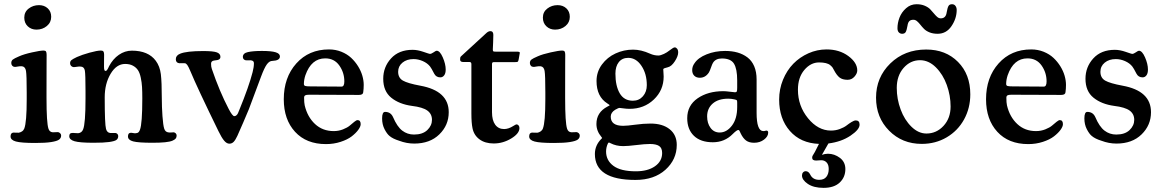

<svg xmlns="http://www.w3.org/2000/svg" viewBox="-20 -679 5599 923"><path d="M96.7 -594.2Q96.7 -621.6 117.9 -637.9Q139.2 -654.3 167.5 -654.3Q192.9 -654.3 209.5 -638.9Q226.1 -623.5 226.1 -598.1Q226.1 -571.3 205.3 -554Q184.6 -536.6 155.3 -536.6Q130.4 -536.6 113.5 -552.5Q96.7 -568.4 96.7 -594.2ZM108.4 -202.1V-234.9Q108.4 -317.4 105 -337.9Q101.6 -358.4 85.9 -360.4Q76.7 -361.3 65.4 -359.1Q54.2 -356.9 50.3 -357.4Q43 -357.9 38.6 -363.3Q34.2 -368.7 34.2 -376Q34.2 -386.7 41.5 -392.6Q48.8 -398.4 71.8 -408.2Q94.7 -418.5 134 -427.2Q173.3 -436 189.5 -436Q198.2 -436 201.2 -431.4Q204.1 -426.8 204.1 -415.5Q204.1 -411.1 203.9 -372.8Q203.6 -334.5 203.6 -241.2V-207.5Q203.6 -88.4 212.9 -60.5Q217.8 -44.4 233.4 -43Q239.3 -42.5 247.1 -43.5Q254.9 -44.4 259.3 -43.9Q265.1 -42.5 269.5 -38.1Q273.9 -33.7 273.9 -27.3Q273.9 -15.1 263.9 -7.8Q253.9 -0.5 226.1 3.9Q198.2 8.3 149.9 8.3Q82 8.3 56.4 1.2Q30.8 -5.9 30.8 -22.9Q30.8 -40 43.5 -41.5Q47.9 -42 56.9 -41.3Q65.9 -40.5 69.8 -41Q77.6 -42 85.4 -47.1Q93.3 -52.2 96.7 -61Q108.4 -90.8 108.4 -202.1Z M391.1 -206.1V-241.2Q391.1 -321.8 387.9 -339.6Q384.8 -357.4 369.1 -358.9Q360.4 -359.9 348.9 -357.9Q337.4 -356 333 -356.4Q326.2 -357.4 321.5 -362.5Q316.9 -367.7 316.9 -375Q316.9 -384.8 323.5 -390.1Q330.1 -395.5 349.6 -404.8Q373.5 -415.5 410.4 -425.8Q447.3 -436 465.3 -436Q474.1 -436 477.3 -431.4Q480.5 -426.8 480.5 -416Q480.5 -405.8 480.2 -391.6Q480 -377.4 480 -357.9Q480 -337.9 486.8 -337.9Q489.3 -337.9 491 -338.9Q492.7 -339.8 494.4 -342.3Q496.1 -344.7 497.3 -346.7Q498.5 -348.6 500.7 -353Q502.9 -357.4 503.9 -359.9Q522.5 -395.5 551.5 -415.5Q580.6 -435.5 613.8 -435.5Q692.9 -435.5 729 -386.7Q748.5 -360.4 753.2 -322.5Q757.8 -284.7 757.8 -209Q757.8 -165.5 761 -120.8Q764.2 -76.2 769.5 -60.1Q774.9 -43.9 790 -42.5Q795.4 -41.5 803.7 -42.2Q812 -43 815.4 -43Q820.8 -42 825 -37.8Q829.1 -33.7 829.1 -27.3Q829.1 -19 825 -13.4Q820.8 -7.8 809.1 -2.7Q797.4 2.4 773.2 4.9Q749 7.3 712.4 7.3Q645 7.3 620.1 0.7Q595.2 -5.9 595.2 -22.9Q595.2 -40 607.9 -40.5Q611.8 -41 620.6 -39.3Q629.4 -37.6 633.3 -38.6Q638.2 -39.1 641.4 -40.3Q644.5 -41.5 647.5 -45.2Q650.4 -48.8 652.8 -55.2Q664.1 -84.5 664.1 -205.6Q664.1 -238.8 662.8 -260.7Q661.6 -282.7 656.7 -305.7Q651.9 -328.6 643.1 -341.8Q634.3 -355 618.9 -363.3Q603.5 -371.6 581.5 -371.6Q540 -371.6 511.7 -324.2Q483.4 -276.9 483.4 -210.9Q483.4 -81.5 489.7 -59.1Q494.6 -41 510.3 -39.6Q516.1 -39.1 523.7 -39.6Q531.2 -40 535.6 -39.6Q540.5 -39.1 544.4 -34.9Q548.3 -30.8 548.3 -24.9Q548.3 -12.7 539.6 -6.3Q530.8 0 504.6 3.7Q478.5 7.3 429.2 7.3Q363.8 7.3 338.4 0Q313 -7.3 313 -23.9Q313 -39.1 325.2 -39.6Q329.6 -40.5 340.8 -39.3Q352.1 -38.1 356 -38.6Q373 -40.5 379.4 -56.6Q391.1 -84 391.1 -206.1Z M1194.3 -332Q1200.7 -356.4 1200.7 -375.5Q1200.7 -388.2 1184.1 -389.2Q1181.2 -389.2 1172.1 -388.9Q1163.1 -388.7 1161.1 -389.2Q1155.8 -390.1 1151.6 -394.3Q1147.5 -398.4 1147.5 -405.3Q1147.5 -423.3 1172.1 -428.7Q1196.8 -434.1 1239.3 -434.1Q1284.7 -434.1 1305.2 -427.7Q1325.7 -421.4 1325.7 -407.7Q1325.7 -387.7 1289.1 -386.2Q1274.9 -386.2 1262.7 -369.4Q1250.5 -352.5 1234.9 -310.5L1176.3 -153.8Q1149.9 -90.3 1121.1 -25.9Q1111.8 -5.9 1103.3 2.9Q1094.7 11.7 1082.5 11.7Q1069.8 11.7 1057.6 -2.7Q1045.4 -17.1 1030.3 -48.3Q927.7 -258.3 895 -337.4Q885.7 -359.4 880.1 -366.9Q874.5 -374.5 868.7 -375Q864.7 -375.5 854.5 -375.2Q844.2 -375 841.8 -375Q825.2 -377 825.2 -394.5Q825.2 -412.6 846.2 -420.9Q876.5 -433.6 957 -433.6Q1005.4 -433.6 1022.5 -427.2Q1039.6 -420.9 1039.6 -405.8Q1039.6 -397.9 1033.7 -393.8Q1027.8 -389.6 1010.7 -388.2Q994.6 -386.7 994.6 -372.6Q994.6 -357.4 998.5 -347.2Q1035.6 -238.8 1079.1 -155.8Q1097.2 -120.6 1106.4 -120.6Q1112.3 -120.6 1116.9 -125Q1121.6 -129.4 1124 -134.8Q1126.5 -140.1 1130.4 -150.4Q1176.3 -262.2 1194.3 -332Z M1561.5 -441.4Q1593.3 -441.4 1621.1 -430.2Q1648.9 -418.9 1668.2 -400.9Q1687.5 -382.8 1701.4 -360.4Q1715.3 -337.9 1721.9 -314.9Q1728.5 -292 1728.5 -271Q1728.5 -252.4 1726.1 -235.4Q1725.1 -222.7 1705.6 -222.7L1465.8 -223.6Q1452.1 -223.6 1447 -220.5Q1441.9 -217.3 1441.9 -209Q1441.9 -185.5 1444.8 -172.4Q1458 -116.7 1494.4 -82.8Q1530.8 -48.8 1584.5 -48.8Q1607.9 -48.8 1628.9 -57.1Q1649.9 -65.4 1661.4 -75.2Q1672.9 -85 1683.1 -93.3Q1693.4 -101.6 1698.7 -101.6Q1713.9 -101.6 1713.9 -82Q1713.9 -70.8 1702.4 -54.9Q1690.9 -39.1 1670.7 -23.4Q1650.4 -7.8 1617.4 2.9Q1584.5 13.7 1546.9 13.7Q1452.6 13.7 1398.4 -45.4Q1344.2 -104.5 1344.2 -201.7Q1344.2 -306.6 1404.5 -374Q1464.8 -441.4 1561.5 -441.4ZM1622.1 -262.7Q1635.3 -262.7 1635.3 -287.6Q1635.3 -330.1 1611.1 -364.3Q1586.9 -398.4 1543.5 -398.4Q1476.6 -398.4 1448.2 -317.4Q1440.9 -295.4 1440.9 -275.4Q1440.9 -267.6 1447.8 -265.6Q1454.6 -263.7 1472.7 -263.7Z M1869.6 -115.7Q1889.2 -69.8 1913.8 -51Q1938.5 -32.2 1970.2 -32.2Q2011.7 -32.2 2034.2 -53.7Q2056.6 -75.2 2056.6 -103Q2056.6 -131.3 2034.4 -147.5Q2012.2 -163.6 1960.4 -169.9Q1898.9 -178.2 1860.6 -209.5Q1822.3 -240.7 1822.3 -300.3Q1822.3 -356.9 1859.9 -398.2Q1897.5 -439.5 1963.4 -439.5Q1987.3 -439.5 2015.6 -429.7Q2043.9 -419.9 2046.4 -419.9Q2053.7 -419.9 2064.5 -427.5Q2075.2 -435.1 2079.1 -435.1Q2094.7 -435.1 2108.6 -403.1Q2122.6 -371.1 2122.6 -344.7Q2122.6 -326.2 2115.2 -316.7Q2107.9 -307.1 2096.7 -307.1Q2076.7 -307.1 2067.4 -324.7Q2053.7 -351.6 2047.4 -359.4Q2034.7 -375.5 2012.5 -385.3Q1990.2 -395 1968.3 -395Q1935.5 -395 1914.8 -377.9Q1894 -360.8 1894 -334Q1894 -304.7 1917 -291.5Q1939.9 -278.3 2000.5 -267.1Q2137.2 -242.2 2137.2 -139.6Q2137.2 -77.1 2092 -33Q2046.9 11.2 1971.2 11.2Q1934.6 11.2 1898.9 -2.4Q1868.7 -11.7 1852.5 -25.4Q1840.3 -35.2 1828.6 -57.9Q1816.9 -80.6 1816.9 -109.9Q1816.9 -141.1 1831.1 -141.1Q1858.4 -141.1 1869.6 -115.7Z M2345.2 -139.6Q2345.2 -100.6 2360.6 -79.6Q2376 -58.6 2403.3 -58.6Q2424.3 -58.6 2447.3 -73.2Q2460 -81.1 2462.4 -81.1Q2468.8 -81.1 2472.9 -76.2Q2477.1 -71.3 2477.1 -63.5Q2477.1 -37.1 2437.5 -13.2Q2397.9 10.7 2353.5 10.7Q2312 10.7 2285.2 -9Q2258.3 -28.8 2251.5 -62.5Q2246.1 -87.9 2246.1 -133.8V-370.6Q2246.1 -380.9 2237.3 -380.9H2207.5Q2191.9 -380.9 2191.9 -392.1Q2191.9 -398.9 2192.4 -401.4Q2193.4 -406.2 2197.3 -409.2L2315.9 -518.1Q2327.1 -529.3 2337.4 -529.3Q2351.6 -529.3 2351.6 -511.2Q2351.6 -506.8 2350.6 -474.1L2349.1 -441.4Q2349.1 -433.6 2351.6 -432.1Q2354 -430.7 2363.3 -430.7H2465.3Q2479 -430.7 2479 -425.3Q2479 -422.9 2477.5 -417L2473.6 -394.5Q2471.7 -384.3 2469.2 -382.3Q2466.8 -380.4 2456.1 -380.4H2355Q2349.1 -380.4 2347.2 -378.2Q2345.2 -376 2345.2 -370.6Z M2589.8 -594.2Q2589.8 -621.6 2611.1 -637.9Q2632.3 -654.3 2660.6 -654.3Q2686 -654.3 2702.6 -638.9Q2719.2 -623.5 2719.2 -598.1Q2719.2 -571.3 2698.5 -554Q2677.7 -536.6 2648.4 -536.6Q2623.5 -536.6 2606.7 -552.5Q2589.8 -568.4 2589.8 -594.2ZM2601.6 -202.1V-234.9Q2601.6 -317.4 2598.1 -337.9Q2594.7 -358.4 2579.1 -360.4Q2569.8 -361.3 2558.6 -359.1Q2547.4 -356.9 2543.5 -357.4Q2536.1 -357.9 2531.7 -363.3Q2527.3 -368.7 2527.3 -376Q2527.3 -386.7 2534.7 -392.6Q2542 -398.4 2564.9 -408.2Q2587.9 -418.5 2627.2 -427.2Q2666.5 -436 2682.6 -436Q2691.4 -436 2694.3 -431.4Q2697.3 -426.8 2697.3 -415.5Q2697.3 -411.1 2697 -372.8Q2696.8 -334.5 2696.8 -241.2V-207.5Q2696.8 -88.4 2706.1 -60.5Q2710.9 -44.4 2726.6 -43Q2732.4 -42.5 2740.2 -43.5Q2748 -44.4 2752.4 -43.9Q2758.3 -42.5 2762.7 -38.1Q2767.1 -33.7 2767.1 -27.3Q2767.1 -15.1 2757.1 -7.8Q2747.1 -0.5 2719.2 3.9Q2691.4 8.3 2643.1 8.3Q2575.2 8.3 2549.6 1.2Q2523.9 -5.9 2523.9 -22.9Q2523.9 -40 2536.6 -41.5Q2541 -42 2550 -41.3Q2559.1 -40.5 2563 -41Q2570.8 -42 2578.6 -47.1Q2586.4 -52.2 2589.8 -61Q2601.6 -90.8 2601.6 -202.1Z M2847.7 -289.6Q2847.7 -333.5 2873.5 -368.7Q2899.4 -403.8 2939.2 -422.1Q2979 -440.4 3023.4 -440.4Q3062 -440.4 3105 -420.9Q3124.5 -412.1 3145 -412.1Q3155.3 -412.1 3171.9 -419.9Q3185.1 -425.8 3201.2 -438.5Q3217.3 -451.2 3223.6 -451.2Q3230 -451.2 3235.1 -444.8Q3240.2 -438.5 3240.2 -426.8Q3240.2 -409.2 3224.1 -384.3Q3208 -359.4 3189.9 -355.5Q3170.4 -351.1 3168.9 -347.2Q3168.5 -346.7 3168.5 -345.7Q3168.5 -343.3 3169.4 -330.8Q3170.4 -318.4 3170.4 -311Q3170.4 -245.6 3123.3 -200.7Q3076.2 -155.8 3006.8 -155.8Q2992.2 -155.8 2977.1 -158Q2961.9 -160.2 2958.5 -160.2Q2952.6 -160.2 2937.5 -151.4Q2916 -138.2 2916 -118.2Q2916 -74.2 2975.6 -74.2Q2995.1 -74.2 3034.2 -79.6Q3073.2 -85 3107.4 -85Q3165.5 -85 3199.5 -57.6Q3233.4 -30.3 3233.4 17.6Q3233.4 87.9 3179 137Q3124.5 186 3034.7 186Q2839.8 186 2839.8 61.5Q2839.8 19.5 2871.1 -11.7Q2874.5 -14.2 2874.5 -16.1L2870.6 -21.5Q2847.2 -49.3 2847.2 -83Q2847.2 -138.7 2899.9 -166.5Q2911.1 -171.9 2911.1 -173.3Q2911.1 -174.3 2899.9 -181.6Q2847.7 -214.4 2847.7 -289.6ZM3022.5 -194.8Q3052.2 -194.8 3070.8 -216.3Q3089.4 -237.8 3089.4 -269.5Q3089.4 -324.2 3063.7 -362.5Q3038.1 -400.9 3000 -400.9Q2971.2 -400.9 2954.8 -380.4Q2938.5 -359.9 2938.5 -325.2Q2938.5 -266.1 2959.2 -230.5Q2980 -194.8 3022.5 -194.8ZM2893.6 49.3Q2893.6 92.3 2929 118.4Q2964.4 144.5 3036.6 144.5Q3093.8 144.5 3128.4 120.4Q3163.1 96.2 3163.1 56.6Q3163.1 32.2 3148.4 22.7Q3133.8 13.2 3104.5 13.2Q3080.1 13.2 3039.1 18.3Q2998 23.4 2975.6 23.4Q2941.9 23.4 2914.6 9.3Q2909.7 6.3 2907.2 6.3Q2904.3 6.3 2901.9 11.7Q2893.6 29.8 2893.6 49.3Z M3307.6 -341.8Q3307.6 -359.9 3318.4 -374.5Q3335.9 -401.4 3376.7 -417.7Q3417.5 -434.1 3465.8 -434.1Q3499 -434.1 3525.6 -426.5Q3552.2 -418.9 3573.2 -403.1Q3594.2 -387.2 3605.7 -360.4Q3617.2 -333.5 3617.2 -296.9V-136.7Q3617.2 -49.8 3648.9 -48.8Q3652.8 -48.3 3657.5 -49.8Q3662.1 -51.3 3663.6 -51.3Q3672.9 -51.3 3672.9 -41.5Q3672.9 -22.9 3652.8 -7.8Q3632.8 7.3 3605.5 7.3Q3581.1 7.3 3566.7 -3.4Q3552.2 -14.2 3541.5 -36.1Q3537.1 -46.9 3534.7 -50.5Q3532.2 -54.2 3529.3 -54.2Q3522 -54.2 3502.4 -34.7Q3463.4 4.9 3406.7 4.9Q3348.1 4.9 3315.9 -26.1Q3283.7 -57.1 3283.7 -110.8Q3283.7 -171.9 3333.5 -206.3Q3383.3 -240.7 3457.5 -240.7Q3468.8 -240.7 3489.5 -238Q3510.3 -235.4 3513.7 -235.4Q3520 -235.4 3522 -239.5Q3523.9 -243.7 3523.9 -257.3V-292.5Q3523.9 -347.7 3508.5 -372.8Q3493.2 -397.9 3450.2 -397.9Q3419.9 -397.9 3407.2 -376.5Q3403.8 -371.1 3398.2 -355Q3392.6 -338.9 3388.2 -331.1Q3371.6 -305.2 3344.2 -305.2Q3327.6 -305.2 3317.6 -314.9Q3307.6 -324.7 3307.6 -341.8ZM3523.9 -164.6V-185.1Q3523.9 -194.3 3522.2 -196.8Q3520.5 -199.2 3510.7 -201.2Q3496.1 -204.6 3481 -204.6Q3433.1 -204.6 3406.2 -181.2Q3379.4 -157.7 3379.4 -119.6Q3379.4 -86.4 3395.8 -64.2Q3412.1 -42 3439.9 -42Q3473.1 -42 3498.5 -75Q3523.9 -107.9 3523.9 -164.6Z M3939 224.1Q3891.6 224.1 3863.5 205.1Q3835.4 186 3835.4 164.6Q3835.4 155.3 3840.6 149.7Q3845.7 144 3853.5 144Q3866.7 144 3875 160.2Q3887.2 185.5 3918 185.5Q3941.4 185.5 3952.6 171.1Q3963.9 156.7 3963.9 133.3Q3963.9 112.8 3953.9 102.1Q3943.8 91.3 3928.2 91.3Q3924.3 91.3 3916 92Q3907.7 92.8 3903.3 92.8Q3884.3 92.8 3884.3 79.1Q3884.3 74.7 3885.5 71.5Q3886.7 68.4 3890.9 62.3Q3895 56.2 3897.5 51.3L3917 12.7Q3828.6 9.3 3777.1 -49.6Q3725.6 -108.4 3725.6 -200.2Q3725.6 -250.5 3744.1 -295.7Q3762.7 -340.8 3793.7 -372.6Q3824.7 -404.3 3866.5 -422.9Q3908.2 -441.4 3953.6 -441.4Q4015.1 -441.4 4058.1 -409.7Q4101.1 -377.9 4101.1 -340.3Q4101.1 -325.7 4087.6 -310.5Q4074.2 -295.4 4054.7 -295.4Q4029.8 -295.4 4015.9 -306.4Q4002 -317.4 3988.8 -342.8Q3985.4 -350.1 3982.2 -354.5Q3979 -358.9 3971.4 -365.5Q3963.9 -372.1 3950.2 -375.5Q3936.5 -378.9 3917.5 -378.9Q3877.4 -378.9 3846.7 -342.8Q3815.9 -306.6 3815.9 -247.6Q3815.9 -169.9 3864.3 -110.6Q3912.6 -51.3 3974.6 -51.3Q3997.1 -51.3 4017.3 -58.8Q4037.6 -66.4 4049.6 -75.7Q4061.5 -85 4073.7 -92.5Q4085.9 -100.1 4094.2 -100.1Q4112.3 -100.1 4112.3 -79.6Q4112.3 -56.2 4068.4 -26.6Q4024.4 2.9 3962.4 10.7L3931.2 65.4Q3945.3 60.1 3960.4 60.1Q3991.2 60.1 4017.6 79.8Q4043.9 99.6 4043.9 133.8Q4043.9 172.9 4016.8 198.5Q3989.7 224.1 3939 224.1Z M4502.4 -590.8Q4526.9 -590.8 4530.8 -618.7Q4534.7 -641.6 4539.6 -650.1Q4544.4 -658.7 4556.6 -658.7Q4567.4 -658.7 4573.2 -650.6Q4579.1 -642.6 4579.1 -631.3Q4579.1 -590.3 4554.2 -553.5Q4529.3 -516.6 4487.3 -516.6Q4465.3 -516.6 4448.5 -523.4Q4431.6 -530.3 4421.9 -540.3Q4412.1 -550.3 4404.3 -560.3Q4396.5 -570.3 4388.4 -577.1Q4380.4 -584 4371.1 -584Q4357.4 -584 4351.1 -577.1Q4344.7 -570.3 4342.8 -556.6Q4338.9 -533.7 4334 -525.1Q4329.1 -516.6 4316.9 -516.6Q4307.6 -516.6 4301 -523.2Q4294.4 -529.8 4294.4 -543.5Q4294.4 -568.8 4304.2 -594.5Q4314 -620.1 4335.7 -639.4Q4357.4 -658.7 4386.2 -658.7Q4408.2 -658.7 4425 -651.6Q4441.9 -644.5 4451.7 -634.5Q4461.4 -624.5 4469.2 -614.7Q4477.1 -605 4485.1 -597.9Q4493.2 -590.8 4502.4 -590.8ZM4191.4 -209.5Q4191.4 -307.1 4260 -374Q4328.6 -440.9 4432.6 -440.9Q4526.4 -440.9 4585.4 -381.3Q4644.5 -321.8 4644.5 -225.6Q4644.5 -159.2 4614.5 -104.7Q4584.5 -50.3 4531 -18.8Q4477.5 12.7 4411.1 12.7Q4316.9 12.7 4254.2 -50.8Q4191.4 -114.3 4191.4 -209.5ZM4433.6 -37.1Q4481.9 -37.1 4515.9 -74Q4549.8 -110.8 4549.8 -167Q4549.8 -219.7 4531.5 -270.5Q4513.2 -321.3 4478.8 -355.5Q4444.3 -389.6 4402.8 -389.6Q4356.4 -389.6 4323.7 -352.3Q4291 -314.9 4291 -256.3Q4291 -203.1 4309.6 -152.8Q4328.1 -102.5 4361.6 -69.8Q4395 -37.1 4433.6 -37.1Z M4937.5 -441.4Q4969.2 -441.4 4997.1 -430.2Q5024.9 -418.9 5044.2 -400.9Q5063.5 -382.8 5077.4 -360.4Q5091.3 -337.9 5097.9 -314.9Q5104.5 -292 5104.5 -271Q5104.5 -252.4 5102.1 -235.4Q5101.1 -222.7 5081.5 -222.7L4841.8 -223.6Q4828.1 -223.6 4823 -220.5Q4817.9 -217.3 4817.9 -209Q4817.9 -185.5 4820.8 -172.4Q4834 -116.7 4870.4 -82.8Q4906.7 -48.8 4960.4 -48.8Q4983.9 -48.8 5004.9 -57.1Q5025.9 -65.4 5037.4 -75.2Q5048.8 -85 5059.1 -93.3Q5069.3 -101.6 5074.7 -101.6Q5089.8 -101.6 5089.8 -82Q5089.8 -70.8 5078.4 -54.9Q5066.9 -39.1 5046.6 -23.4Q5026.4 -7.8 4993.4 2.9Q4960.4 13.7 4922.9 13.7Q4828.6 13.7 4774.4 -45.4Q4720.2 -104.5 4720.2 -201.7Q4720.2 -306.6 4780.5 -374Q4840.8 -441.4 4937.5 -441.4ZM4998 -262.7Q5011.2 -262.7 5011.2 -287.6Q5011.2 -330.1 4987.1 -364.3Q4962.9 -398.4 4919.4 -398.4Q4852.5 -398.4 4824.2 -317.4Q4816.9 -295.4 4816.9 -275.4Q4816.9 -267.6 4823.7 -265.6Q4830.6 -263.7 4848.6 -263.7Z M5245.6 -115.7Q5265.1 -69.8 5289.8 -51Q5314.5 -32.2 5346.2 -32.2Q5387.7 -32.2 5410.2 -53.7Q5432.6 -75.2 5432.6 -103Q5432.6 -131.3 5410.4 -147.5Q5388.2 -163.6 5336.4 -169.9Q5274.9 -178.2 5236.6 -209.5Q5198.2 -240.7 5198.2 -300.3Q5198.2 -356.9 5235.8 -398.2Q5273.4 -439.5 5339.4 -439.5Q5363.3 -439.5 5391.6 -429.7Q5419.9 -419.9 5422.4 -419.9Q5429.7 -419.9 5440.4 -427.5Q5451.2 -435.1 5455.1 -435.1Q5470.7 -435.1 5484.6 -403.1Q5498.5 -371.1 5498.5 -344.7Q5498.5 -326.2 5491.2 -316.7Q5483.9 -307.1 5472.7 -307.1Q5452.6 -307.1 5443.4 -324.7Q5429.7 -351.6 5423.3 -359.4Q5410.6 -375.5 5388.4 -385.3Q5366.2 -395 5344.2 -395Q5311.5 -395 5290.8 -377.9Q5270 -360.8 5270 -334Q5270 -304.7 5293 -291.5Q5315.9 -278.3 5376.5 -267.1Q5513.2 -242.2 5513.2 -139.6Q5513.2 -77.1 5468 -33Q5422.9 11.2 5347.2 11.2Q5310.5 11.2 5274.9 -2.4Q5244.6 -11.7 5228.5 -25.4Q5216.3 -35.2 5204.6 -57.9Q5192.9 -80.6 5192.9 -109.9Q5192.9 -141.1 5207 -141.1Q5234.4 -141.1 5245.6 -115.7Z"/></svg>

Font: Cooper* Medium
Style: Regular
Weight: 500
Designer: Owen Earl
Foundry: indestructible type*
Version: Version 0.001